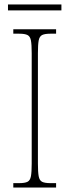

<svg xmlns="http://www.w3.org/2000/svg" viewBox="-20 -846 315 866"><path d="M40 0V-20H67Q92 -20 104 -26Q116 -32 119.5 -51Q123 -70 123 -108V-606Q123 -645 119.5 -663.5Q116 -682 104 -688Q92 -694 67 -694H40V-714H233V-694H207Q182 -694 170 -688Q158 -682 154.5 -663.5Q151 -645 151 -606V-108Q151 -70 154.5 -51Q158 -32 170 -26Q182 -20 207 -20H233V0ZM16 -799V-826H257V-799Z"/></svg>

Font: Noto Serif Armenian Condensed Thin
Style: Regular
Weight: 100
Width: 3
Designer: Monotype Design Team
Foundry: Monotype Imaging Inc.
Version: Version 2.008; ttfautohint (v1.8.4.7-5d5b)